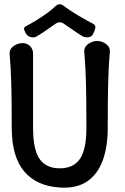

<svg xmlns="http://www.w3.org/2000/svg" viewBox="-20 -869 585 900"><path d="M85 -667Q107 -667 121 -653Q135 -639 135 -617Q135 -559 135 -501Q135 -443 135 -385.5Q135 -328 135 -270Q135 -168 165.5 -124Q196 -80 260 -80Q324 -80 354.5 -124Q385 -168 385 -270Q385 -328 384.5 -388.5Q384 -449 382 -509Q380 -569 375 -627Q374 -642 383 -653Q392 -664 406.5 -670.5Q421 -677 435 -677Q450 -677 464 -670.5Q478 -664 487 -653Q496 -642 495 -627Q490 -569 488 -509Q486 -449 485.5 -388.5Q485 -328 485 -270Q485 -180 461 -115.5Q437 -51 387.5 -18Q338 15 260 10Q151 3 93 -66Q35 -135 35 -270Q35 -328 34.5 -385.5Q34 -443 32 -501Q30 -559 25 -617Q24 -632 33 -643Q42 -654 56.5 -660.5Q71 -667 85 -667ZM419 -756Q430 -750 426 -734.5Q422 -719 415 -708V-707Q411 -700 402 -696.5Q393 -693 383.5 -694Q374 -695 367 -699Q342 -714 322 -728.5Q302 -743 279 -758Q260 -771 241 -758Q219 -743 198.5 -728.5Q178 -714 153 -699Q143 -692 127.5 -694.5Q112 -697 105 -707L104 -708Q97 -719 93.5 -729.5Q90 -740 101 -746Q123 -757 149 -773Q175 -789 200 -807Q225 -825 241 -841Q250 -849 259.5 -849Q269 -849 279 -841Q311 -817 349 -795Q387 -773 419 -756Z"/></svg>

Font: Winky Sans
Style: Regular
Weight: 400
Designer: Simon Atzbach
Foundry: typofactur
Version: Version 1.205